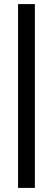

<svg xmlns="http://www.w3.org/2000/svg" viewBox="-20 -743 258 936"><path d="M68 -723H150V173H68Z"/></svg>

Font: Archivo Narrow Medium
Style: Italic
Weight: 500
Italic angle: -8°
Designer: Hector Gatti
Foundry: Omnibus-Type
Version: Version 2.001